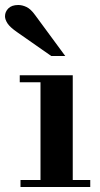

<svg xmlns="http://www.w3.org/2000/svg" viewBox="-57 -748 400 768"><path d="M105 -15V-431H234V-15ZM25 0V-28H304V0ZM22 -419V-447H234V-419ZM148 -524 12 -619Q-17 -639 -27 -654.5Q-37 -670 -37 -683Q-37 -701 -23.5 -714.5Q-10 -728 16 -728Q32 -728 49 -720Q66 -712 84 -687L204 -524Z"/></svg>

Font: Libre Bodoni SemiBold
Style: Regular
Weight: 600
Designer: Pablo Impallari, Rodrigo Fuenzalida
Foundry: Impallari Type
Version: Version 2.005;gftools[0.9.23]